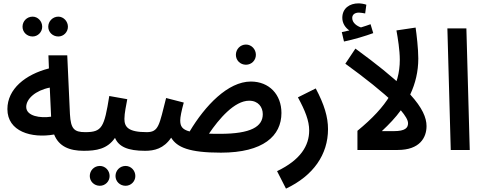

<svg xmlns="http://www.w3.org/2000/svg" viewBox="-20 -892 2874 1142"><path d="M174 -675C205 -675 231 -701 231 -733C231 -766 205 -793 174 -793C140 -793 114 -766 114 -733C114 -701 140 -675 174 -675ZM327 -675C358 -675 384 -701 384 -733C384 -765 358 -793 327 -793C293 -793 267 -765 267 -733C267 -701 293 -675 327 -675Z M478 5C521 5 543 -19 543 -52C543 -83 525 -106 487 -106C421 -106 401 -125 396 -213L380 -563H268L271 -485C131 -449 24 -363 24 -243C24 -110 167 -68 302 -92C330 -21 393 5 478 5ZM136 -256C136 -304 191 -354 276 -371L284 -198C220 -188 136 -201 136 -256Z M727 213C759 213 785 187 785 155C785 122 759 95 727 95C693 95 667 122 667 155C667 187 693 213 727 213ZM574 213C606 213 632 187 632 155C632 122 606 95 574 95C540 95 514 122 514 155C514 187 540 213 574 213Z M477 5C552 5 618 -5 664 -72C686 -20 739 5 843 5C886 5 908 -19 908 -52C908 -83 891 -106 853 -106C742 -106 720 -137 720 -185C720 -219 731 -268 737 -302L630 -321C600 -134 587 -106 487 -106Z M1443 -507C1476 -507 1502 -533 1502 -566C1502 -599 1476 -627 1443 -627C1409 -627 1383 -599 1383 -566C1383 -533 1409 -507 1443 -507Z M1294 16C1546 16 1654 -84 1654 -220C1654 -330 1581 -407 1472 -407C1336 -407 1200 -264 1108 -110C1062 -122 1052 -143 1052 -176C1052 -195 1059 -231 1073 -282L968 -309C927 -149 925 -106 853 -106L843 5C898 5 954 -8 998 -73C1033 -16 1104 16 1294 16ZM1462 -293C1516 -293 1543 -255 1543 -213C1543 -139 1473 -96 1288 -96C1264 -96 1242 -96 1223 -97C1282 -184 1374 -293 1462 -293Z M1681 230C1844 153 1931 27 1931 -124C1931 -196 1909 -270 1858 -366L1752 -313C1795 -234 1819 -174 1819 -116C1819 -26 1768 59 1628 126Z M2026 -645C2084 -657 2154 -678 2200 -695L2184 -748C2167 -742 2148 -735 2127 -729C2105 -736 2075 -755 2075 -785C2075 -804 2089 -817 2115 -817C2127 -817 2139 -814 2152 -812L2159 -864C2145 -869 2126 -872 2112 -872C2060 -872 2016 -843 2016 -786C2016 -753 2035 -726 2058 -711C2046 -708 2033 -705 2013 -701Z M2326 -277 2380 -371C2314 -435 2221 -510 2094 -603L2034 -513C2150 -429 2256 -345 2326 -277Z M2517 -142C2517 -192 2492 -251 2420 -330C2451 -396 2468 -467 2468 -544C2468 -601 2458 -687 2452 -728L2338 -711C2346 -667 2358 -594 2358 -536C2358 -384 2285 -261 2106 -114V0H2346C2476 0 2517 -73 2517 -142ZM2251 -112C2294 -152 2333 -193 2364 -236C2391 -204 2407 -178 2407 -159C2407 -132 2391 -112 2322 -112Z M2661 0H2774L2754 -723H2641Z"/></svg>

Font: Noto Sans Arabic Cond SemBd
Style: Regular
Weight: 600
Width: 3
Designer: Monotype Design Team, Nadine Chahine, Nizar Qandah and Khaled Hosny
Foundry: Monotype Imaging Inc.
Version: Version 2.012